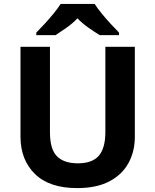

<svg xmlns="http://www.w3.org/2000/svg" viewBox="-20 -954 796 984"><path d="M671 -252Q671 -178 638.5 -118.5Q606 -59 540.5 -24.5Q475 10 375 10Q233 10 159 -62.5Q85 -135 85 -254V-714H236V-277Q236 -189 272 -153Q308 -117 379 -117Q453 -117 486.5 -156Q520 -195 520 -278V-714H671ZM465 -934Q479 -912 501.5 -884.5Q524 -857 548 -831Q572 -805 590 -787V-774H491Q465 -790 434 -811.5Q403 -833 377 -860Q351 -833 321 -812Q291 -791 265 -774H166V-787Q185 -806 208.5 -831.5Q232 -857 254.5 -884.5Q277 -912 291 -934Z"/></svg>

Font: Noto Sans Tai Tham
Style: Bold
Weight: 700
Designer: Monotype Design Team 2013. Revised by David WIlliams 2020
Foundry: Monotype Imaging Inc.
Version: Version 2.002; ttfautohint (v1.8.4.7-5d5b)